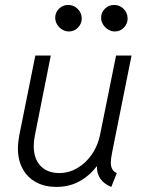

<svg xmlns="http://www.w3.org/2000/svg" viewBox="-20 -736 573 764"><path d="M51.3 -145.5Q51.3 -168.5 56.6 -196.8L120.6 -515.1H182.1L119.1 -198.7Q114.3 -175.8 114.3 -154.8Q114.3 -103.5 141.8 -75.4Q169.4 -47.4 215.3 -47.4Q254.9 -47.4 289.3 -68.1Q323.7 -88.9 346.7 -123.3Q369.6 -157.7 377.9 -198.2L441.9 -515.1H503.4L426.3 -130.4Q420.9 -103.5 420.9 -88.9Q420.9 -74.2 426.3 -63.7Q431.6 -53.2 444.8 -47.4L422.9 7.8Q393.6 -3.9 379.2 -25.1Q364.7 -46.4 365.7 -75.2Q336.4 -36.6 295.9 -14.4Q255.4 7.8 204.1 7.8Q158.7 7.8 124.3 -10.5Q89.8 -28.8 70.6 -63.5Q51.3 -98.1 51.3 -145.5ZM382.3 -665.5Q382.3 -686.5 397.7 -701.4Q413.1 -716.3 434.1 -716.3Q456.5 -716.3 472.2 -700.4Q487.8 -684.6 487.8 -662.1Q487.8 -641.6 473.1 -626.2Q458.5 -610.8 436.5 -610.8Q422.9 -610.8 410.4 -618.4Q397.9 -626 390.1 -638.7Q382.3 -651.4 382.3 -665.5ZM199.7 -665.5Q199.7 -686.5 214.8 -701.4Q230 -716.3 251 -716.3Q273.4 -716.3 289.3 -700.4Q305.2 -684.6 305.2 -662.1Q305.2 -641.6 290.3 -626.2Q275.4 -610.8 253.9 -610.8Q240.2 -610.8 227.5 -618.4Q214.8 -626 207.3 -638.7Q199.7 -651.4 199.7 -665.5Z"/></svg>

Font: Reddit Sans Vanilla Light
Style: Italic
Weight: 300
Italic angle: -11.25°
Designer: Stephen Hutchings
Version: Version 1.013